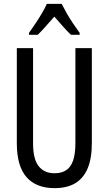

<svg xmlns="http://www.w3.org/2000/svg" viewBox="-20 -963 562 993"><path d="M455 -224Q455 -143 433 -91.5Q411 -40 368.5 -15Q326 10 262 10Q167 10 117 -47Q67 -104 67 -223V-714H151V-222Q151 -140 180 -103.5Q209 -67 262 -67Q298 -67 322 -82.5Q346 -98 358 -132.5Q370 -167 370 -223V-714H455ZM299 -943Q310 -921 325 -894.5Q340 -868 358 -841.5Q376 -815 392 -793V-783H347Q326 -803 305 -827Q284 -851 261 -877Q238 -851 215.5 -825.5Q193 -800 175 -783H130V-793Q148 -818 165.5 -844.5Q183 -871 198 -896.5Q213 -922 222 -943Z"/></svg>

Font: Noto Sans Devanagari ExtraCondensed
Style: Regular
Weight: 400
Width: 2
Designer: Jelle Bosma - Monotype Design Team
Foundry: Monotype Imaging Inc.
Version: Version 2.006